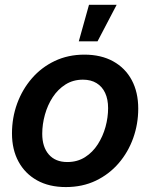

<svg xmlns="http://www.w3.org/2000/svg" viewBox="-20 -758 619 790"><path d="M251 11.7Q182.1 11.7 132.6 -15.9Q83 -43.5 56.2 -93Q29.3 -142.6 29.3 -209Q29.3 -273.4 50.5 -331.8Q71.8 -390.1 111.1 -435.5Q150.4 -481 205.3 -507.1Q260.3 -533.2 327.1 -533.2Q396 -533.2 445.8 -505.6Q495.6 -478 522.2 -428.2Q548.8 -378.4 548.8 -311Q548.8 -248 528.1 -189.9Q507.3 -131.8 468.3 -86.4Q429.2 -41 374.3 -14.6Q319.3 11.7 251 11.7ZM256.8 -91.3Q298.3 -91.3 329.8 -111.3Q361.3 -131.3 382.3 -164.1Q403.3 -196.8 414.1 -235.8Q424.8 -274.9 424.8 -313Q424.8 -349.6 412.6 -375.7Q400.4 -401.9 377.2 -416Q354 -430.2 321.3 -430.2Q280.8 -430.2 249.5 -410.4Q218.3 -390.6 197 -358.2Q175.8 -325.7 164.8 -286.1Q153.8 -246.6 153.8 -207.5Q153.8 -153.3 180.9 -122.3Q208 -91.3 256.8 -91.3ZM304.2 -587.9 346.2 -738.3H460L381.3 -587.9Z"/></svg>

Font: Inter 28pt SemiBold
Style: Italic
Weight: 600
Italic angle: -9.3988°
Designer: Rasmus Andersson
Foundry: rsms
Version: Version 4.001;git-66647c0bb